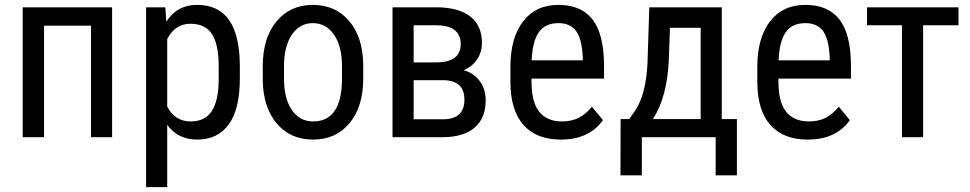

<svg xmlns="http://www.w3.org/2000/svg" viewBox="-20 -558 3945 781"><path d="M436 0H350.1V-453.6H159.2V0H72.3V-528.3H436Z M955.6 -238.8Q955.6 -113.3 910.4 -51.8Q865.2 9.8 782.7 9.8Q703.1 9.8 660.2 -50.3V203.1H574.2V-528.3H652.3L656.7 -469.7Q700.2 -538.1 781.2 -538.1Q868.2 -538.1 911.1 -477.5Q954.1 -417 955.6 -296.4ZM869.6 -288.1Q869.6 -377 842.3 -419.2Q814.9 -461.4 754.4 -461.4Q692.4 -461.4 660.2 -399.4V-124.5Q691.9 -64 755.4 -64Q814 -64 841.6 -106.2Q869.1 -148.4 869.6 -235.4Z M1048.8 -288.6Q1048.8 -403.8 1104.7 -470.9Q1160.6 -538.1 1252.4 -538.1Q1344.2 -538.1 1400.1 -472.7Q1456.1 -407.2 1457.5 -294.4V-238.8Q1457.5 -124 1401.9 -57.1Q1346.2 9.8 1253.4 9.8Q1161.6 9.8 1106.2 -55.2Q1050.8 -120.1 1048.8 -231ZM1135.3 -238.8Q1135.3 -157.2 1167.2 -110.6Q1199.2 -64 1253.4 -64Q1367.7 -64 1371.1 -229V-288.6Q1371.1 -369.6 1338.9 -416.7Q1306.6 -463.9 1252.4 -463.9Q1199.2 -463.9 1167.2 -416.7Q1135.3 -369.6 1135.3 -289.1Z M1576.7 0V-528.3H1753.9Q1844.7 -528.3 1892.6 -491.2Q1940.4 -454.1 1940.4 -383.3Q1940.4 -346.7 1921.4 -317.4Q1902.3 -288.1 1865.7 -272.5Q1906.2 -261.7 1930.9 -229Q1955.6 -196.3 1955.6 -149.9Q1955.6 -76.7 1909.9 -38.3Q1864.3 0 1780.8 0ZM1662.6 -231.9V-72.8H1781.7Q1869.1 -72.8 1869.1 -152.8Q1869.1 -231.9 1780.8 -231.9ZM1662.6 -304.2H1752.9Q1854 -304.2 1854 -378.4Q1854 -453.1 1758.8 -455.1H1662.6Z M2261.2 9.8Q2162.6 9.8 2109.9 -49.1Q2057.1 -107.9 2056.2 -221.7V-285.6Q2056.2 -403.8 2107.7 -470.9Q2159.2 -538.1 2251.5 -538.1Q2344.2 -538.1 2390.1 -479Q2436 -419.9 2437 -294.9V-238.3H2142.1V-226.1Q2142.1 -141.1 2174.1 -102.5Q2206.1 -64 2266.1 -64Q2304.2 -64 2333.3 -78.4Q2362.3 -92.8 2387.7 -124L2432.6 -69.3Q2376.5 9.8 2261.2 9.8ZM2251.5 -463.9Q2197.8 -463.9 2171.9 -427Q2146 -390.1 2142.6 -312.5H2350.6V-324.2Q2347.2 -399.4 2323.5 -431.6Q2299.8 -463.9 2251.5 -463.9Z M2539.6 -73.7 2565.4 -110.8Q2607.4 -175.3 2613.8 -300.8L2621.1 -528.3H2916V-73.7H2977.5V155.3H2891.1V0H2590.8V155.3H2503.9L2504.4 -73.7ZM2635.7 -73.7H2830.1V-444.8H2705.1L2700.7 -315.9Q2693.8 -161.6 2635.7 -73.7Z M3265.6 9.8Q3167 9.8 3114.3 -49.1Q3061.5 -107.9 3060.5 -221.7V-285.6Q3060.5 -403.8 3112.1 -470.9Q3163.6 -538.1 3255.9 -538.1Q3348.6 -538.1 3394.5 -479Q3440.4 -419.9 3441.4 -294.9V-238.3H3146.5V-226.1Q3146.5 -141.1 3178.5 -102.5Q3210.4 -64 3270.5 -64Q3308.6 -64 3337.6 -78.4Q3366.7 -92.8 3392.1 -124L3437 -69.3Q3380.9 9.8 3265.6 9.8ZM3255.9 -463.9Q3202.1 -463.9 3176.3 -427Q3150.4 -390.1 3147 -312.5H3355V-324.2Q3351.6 -399.4 3327.9 -431.6Q3304.2 -463.9 3255.9 -463.9Z M3878.9 -455.1H3734.9V0H3648.9V-455.1H3506.8V-528.3H3878.9Z"/></svg>

Font: Roboto Condensed
Style: Regular
Weight: 400
Designer: Google
Version: Version 2.001047; 2015